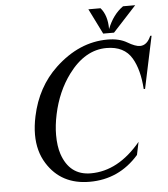

<svg xmlns="http://www.w3.org/2000/svg" viewBox="-61 -973 906 1037"><g transform="rotate(-5 392.5 -454.5)"><path d="M457 -918.9H522.9Q559.1 -877.4 559.1 -802.7Q588.9 -879.4 645 -918.9H710.9L584 -781.2H525.4ZM383.3 9.8Q229 9.8 152.8 -112.3Q110.8 -179.2 110.8 -269.5Q110.8 -315.9 122.1 -368.7Q155.3 -524.9 261.7 -625Q391.6 -747.1 545.4 -747.1Q608.9 -747.1 650.9 -722.2Q692.9 -697.3 717.8 -697.3Q756.3 -697.3 777.3 -747.1H784.7L724.6 -463.9H717.3Q710.4 -569.3 672.9 -632.8Q631.8 -702.1 536.1 -702.1Q418.9 -702.1 329.6 -581.5Q262.7 -491.2 236.8 -369.1Q224.1 -309.6 224.1 -257.8Q224.1 -197.3 238.3 -154.3Q278.3 -35.2 393.6 -35.2Q542.5 -35.2 664.6 -182.1L649.9 -112.3Q543 9.8 383.3 9.8Z"/></g></svg>

Font: Modern Antiqua
Style: Book Oblique
Weight: 400
Italic angle: -12°
Designer: Wojciech Kalinowski "wmk69" (wmk69@o2.pl)
Foundry: Wojciech Kalinowski "wmk69" (wmk69@o2.pl)
Version: Version 3.1.0; 2021-05-28